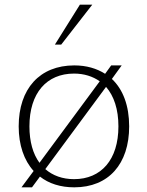

<svg xmlns="http://www.w3.org/2000/svg" viewBox="-20 -791 631 822"><path d="M106 -250C106 -393 180 -476 297 -476C340 -476 377 -464 407 -443L149 -94C121 -132 106 -185 106 -250ZM434 -419C468 -380 487 -323 487 -250C487 -107 413 -24 297 -24C248 -24 206 -39 174 -67ZM60 -250C60 -170 83 -104 124 -59L72 11H117L151 -35C189 -5 239 11 298 11C445 11 533 -89 533 -250C533 -338 507 -408 459 -453L501 -511H456L430 -475C394 -498 350 -511 298 -511C150 -511 60 -411 60 -250ZM322 -771 215 -600H242L375 -771Z"/></svg>

Font: Perun ExtraLight
Style: Regular
Weight: 200
Foundry: Copyright (c) Stefan Peev, Context Ltd, 2016
Version: Version 1.089